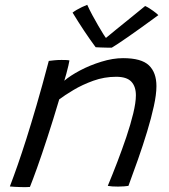

<svg xmlns="http://www.w3.org/2000/svg" viewBox="-20 -772 705 799"><path d="M104.5 6Q96.5 6.5 86 6.8Q75.5 7 65 6.5Q54 6.5 41.2 5.5Q28.5 4.5 21 4Q37 -38 53.8 -86Q70.5 -134 89.8 -194.5Q109 -255 132.2 -334.5Q155.5 -414 183 -518.5Q193.5 -520 207.2 -521.2Q221 -522.5 236 -522.5Q245 -522.5 254 -522.2Q263 -522 269 -520.5Q268.5 -515 264.5 -498.5Q260.5 -482 255.8 -464.2Q251 -446.5 247.5 -436Q272 -457 313 -478.8Q354 -500.5 401.8 -515.2Q449.5 -530 492 -530Q568.5 -530 599.8 -500Q631 -470 631 -413.5Q631 -379 620.2 -330Q609.5 -281 592.2 -224.2Q575 -167.5 554.5 -109.2Q534 -51 514.5 1.5Q508 2.5 496.5 3.5Q485 4.5 471.5 4.5Q458.5 4.5 447.2 3.8Q436 3 428.5 1.5Q447.5 -44 467.8 -96.8Q488 -149.5 505.8 -202Q523.5 -254.5 534.5 -300Q545.5 -345.5 545.5 -375.5Q545.5 -412 526.5 -432.2Q507.5 -452.5 463.5 -452.5Q414 -452.5 368.2 -436Q322.5 -419.5 285.8 -397.5Q249 -375.5 226.5 -358.5Q201 -272.5 177.2 -199.8Q153.5 -127 134.5 -74Q115.5 -21 104.5 6ZM584 -747Q592 -743.5 600.5 -738.2Q609 -733 616.8 -727.2Q624.5 -721.5 630.5 -716.8Q636.5 -712 639 -709Q602 -682 570.5 -659.2Q539 -636.5 514 -619.2Q489 -602 471.8 -590.5Q454.5 -579 445 -573.5Q435 -573.5 422.2 -573.8Q409.5 -574 397.8 -574.5Q386 -575 378 -575.5Q354 -608 330.5 -643.2Q307 -678.5 282 -719.5Q289 -725 299.2 -731Q309.5 -737 321 -742.5Q332.5 -748 343 -752Q352 -732 364.2 -709.2Q376.5 -686.5 388.5 -665.8Q400.5 -645 410 -630Q419.5 -615 423.5 -611H417Q432 -623.5 461.8 -647.8Q491.5 -672 524.8 -698.8Q558 -725.5 584 -747Z"/></svg>

Font: Grandstander Thin Light
Style: Italic
Weight: 300
Italic angle: -15°
Version: Version 1.200